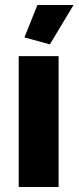

<svg xmlns="http://www.w3.org/2000/svg" viewBox="-20 -750 315 770"><path d="M130 -730 78 -600 180 -572 275 -730ZM215 -525H55V0H215Z"/></svg>

Font: RT Raleway ExtraBold
Style: Regular
Weight: 400
Designer: Matt McInerney, Pablo Impallari, Rodrigo Fuenzalida — Edited by Milan Moffatt in April 2016
Foundry: Matt McInerney, Pablo Impallari, Rodrigo Fuenzalida — Edited by Milan Moffatt in April 2016
Version: Version 3.001